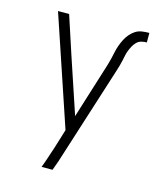

<svg xmlns="http://www.w3.org/2000/svg" viewBox="-112 -625 775 918"><g transform="rotate(15 275.0 -166.0)"><path d="M181 210Q191 184 199.5 157.5Q208 131 217 105L246 11L64 -530H119L180 -344L273 -66L360 -344Q365 -361 369 -377.5Q373 -394 376.5 -411Q380 -428 386 -444.5Q392 -461 400 -476.5Q408 -492 419.5 -505.5Q431 -519 445.5 -528Q460 -537 477.5 -539.5Q495 -542 513 -542V-495Q499 -495 486 -491.5Q473 -488 463.5 -478.5Q454 -469 447.5 -457Q441 -445 436 -432.5Q431 -420 428.5 -407Q426 -394 423 -381Q420 -368 416.5 -355Q413 -342 409 -330L266 119Q259 142 251.5 164.5Q244 187 235 210Z"/></g></svg>

Font: Lode Dark
Style: Regular
Weight: 400
Monospace: yes
Designer: Belleve Invis
Foundry: Belleve Invis
Version: Version 29.2.0; ttfautohint (v1.8.3)